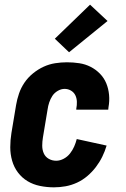

<svg xmlns="http://www.w3.org/2000/svg" viewBox="-20 -795 540 823"><path d="M211 8Q181 8 151.5 2Q122 -4 98 -18.5Q74 -33 57 -55.5Q40 -78 32 -106Q24 -134 24 -164Q24 -194 29 -225L49 -345Q53 -369 61.5 -394Q70 -419 85 -441Q100 -463 121.5 -480.5Q143 -498 167 -509Q191 -520 216.5 -524Q242 -528 267 -528Q294 -528 320 -524Q346 -520 368.5 -508.5Q391 -497 408.5 -479Q426 -461 435.5 -438Q445 -415 447.5 -388.5Q450 -362 445 -335L444 -325H307V-329Q310 -344 309.5 -359Q309 -374 303 -386.5Q297 -399 284.5 -406.5Q272 -414 257 -414Q242 -414 227.5 -405.5Q213 -397 204.5 -384Q196 -371 191 -356Q186 -341 184 -326L164 -206Q161 -188 161 -170.5Q161 -153 167.5 -138Q174 -123 188.5 -114.5Q203 -106 221 -106Q237 -106 253 -114.5Q269 -123 280 -137Q291 -151 298 -167Q305 -183 309 -199L437 -171Q430 -147 418.5 -123.5Q407 -100 391 -79Q375 -58 354.5 -40.5Q334 -23 310 -12Q286 -1 261 3.5Q236 8 211 8ZM276 -571 215 -629 366 -775 441 -705Z"/></svg>

Font: Iosevka Heavy
Style: Italic
Weight: 900
Italic angle: -9°
Monospace: yes
Designer: Belleve Invis
Foundry: Belleve Invis
Version: Version 32.5.0; ttfautohint (v1.8.4)